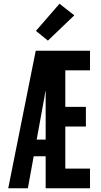

<svg xmlns="http://www.w3.org/2000/svg" viewBox="-20 -1006 540 1026"><path d="M24 0 171 -735H461V-630H329V-435H439V-330H329V-105H461V0H224V-171H160L129 0ZM224 -260V-523Q222 -515 220.5 -506.5Q219 -498 218 -490L176 -260ZM236 -789 172 -841 298 -986 377 -924Z"/></svg>

Font: Iosevka Extrabold
Style: Regular
Weight: 800
Monospace: yes
Designer: Belleve Invis
Foundry: Belleve Invis
Version: Version 32.5.0; ttfautohint (v1.8.4)